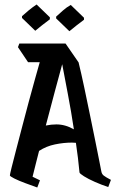

<svg xmlns="http://www.w3.org/2000/svg" viewBox="-20 -833 514 855"><path d="M146 2Q121 -7 92.5 -17.5Q64 -28 44 -38Q24 -48 24 -52Q24 -56 31.5 -86.5Q39 -117 51.5 -164.5Q64 -212 78.5 -268Q93 -324 108 -379.5Q123 -435 136 -481.5Q149 -528 157 -556H105L60 -623L66 -639H272L330 -555Q342 -506 355 -444.5Q368 -383 381 -319.5Q394 -256 405 -202Q416 -148 423 -112Q430 -76 431 -71Q433 -58 442 -51Q451 -44 474 -32L462 0Q432 -10 402.5 -23Q373 -36 354 -48Q335 -60 334 -65Q331 -97 327 -130.5Q323 -164 318 -197Q309 -198 300 -198Q264 -198 225 -190Q186 -182 154 -161Q147 -133 139.5 -104Q132 -75 125 -46L158 -30ZM231 -279Q271 -279 309 -257Q297 -337 282.5 -412.5Q268 -488 257 -547Q243 -496 224.5 -427Q206 -358 184 -274Q208 -279 231 -279ZM137 -696 78 -753V-761Q91 -773 108 -787Q125 -801 143 -813L202 -756V-747Q186 -735 168.5 -721.5Q151 -708 137 -696ZM289 -694 230 -751V-759Q243 -771 260 -786Q277 -801 295 -811L354 -754V-745Q338 -733 320.5 -719.5Q303 -706 289 -694Z"/></svg>

Font: Jaini Purva
Style: Regular
Weight: 400
Designer: Maithili Shingre, Girish Dalvi (Devanagari), Taresh Vohra (Latin)
Foundry: Ek Type
Version: Version 2.000; ttfautohint (v1.8.4.7-5d5b)